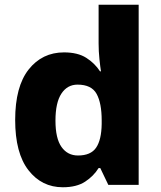

<svg xmlns="http://www.w3.org/2000/svg" viewBox="-20 -780 678 810"><path d="M245 10Q156 10 100 -62Q44 -134 44 -274Q44 -415 101 -487Q158 -559 250 -559Q308 -559 344 -536Q380 -513 402 -479H406Q403 -497 399.5 -530.5Q396 -564 396 -597V-760H565V0H437L403 -71H396Q375 -37 339 -13.5Q303 10 245 10ZM309 -124Q363 -124 385.5 -157Q408 -190 409 -257V-272Q409 -345 387.5 -384Q366 -423 307 -423Q264 -423 239 -385Q214 -347 214 -271Q214 -196 239.5 -160Q265 -124 309 -124Z"/></svg>

Font: Noto Sans Myanmar ExtraBold
Style: Regular
Weight: 800
Designer: Monotype Design Team
Foundry: Monotype Imaging Inc.
Version: Version 2.107; ttfautohint (v1.8.4.7-5d5b)